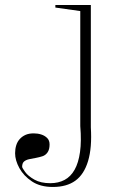

<svg xmlns="http://www.w3.org/2000/svg" viewBox="-20 -728 460 763"><path d="M190 15Q140 15 107 -7Q74 -29 57 -60Q40 -91 40 -119Q40 -136 44.5 -150.5Q49 -165 58.5 -175.5Q68 -186 81.5 -192Q95 -198 114 -198Q130 -198 144 -193.5Q158 -189 167.5 -179.5Q177 -170 177 -154Q177 -134 169 -122.5Q161 -111 148.5 -107Q136 -103 122.5 -100.5Q109 -98 96.5 -95.5Q84 -93 76 -86.5Q68 -80 68 -65Q68 -61 80 -44.5Q92 -28 117 -14Q142 0 180 0Q212 0 236.5 -13Q261 -26 276.5 -53.5Q292 -81 298 -124Q304 -167 299 -227V-684L200 -698V-708H341V-222Q346 -141 330 -88Q314 -35 279.5 -10Q245 15 190 15Z"/></svg>

Font: Kalnia ExtraLight
Style: Regular
Weight: 250
Designer: Frida Medrano
Foundry: Frida Medrano
Version: Version 1.105